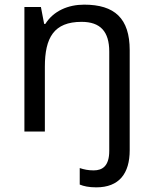

<svg xmlns="http://www.w3.org/2000/svg" viewBox="-20 -566 658 826"><path d="M394 240C493 240 538 180 538 80V-350C538 -487 473 -546 342 -546C273 -546 210 -519 175 -463H170L156 -536H85V0H173V-279C173 -404 212 -472 331 -472C412 -472 450 -430 450 -344V83C450 148 421 167 383 167C359 167 341 163 323 157V228C340 235 362 240 394 240Z"/></svg>

Font: Noto Sans Kayah Li
Style: Regular
Weight: 400
Designer: Monotype Design Team, Sérgio Martins
Foundry: Monotype Imaging Inc.
Version: Version 2.002